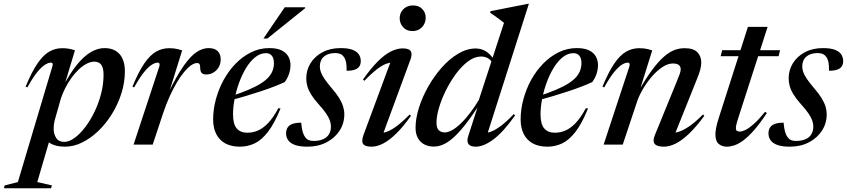

<svg xmlns="http://www.w3.org/2000/svg" viewBox="-108 -756 4428 1004"><path d="M180 -134Q176 -119.5 174.2 -107Q172.5 -94.5 172.5 -84Q172.5 -55 185.8 -34.5Q199 -14 228 -14Q253.5 -14 282 -34.8Q310.5 -55.5 337.5 -91Q364.5 -126.5 386.2 -171.5Q408 -216.5 420.8 -266.5Q433.5 -316.5 433.5 -364.5Q433.5 -401 421.5 -417.2Q409.5 -433.5 386 -433.5Q365.5 -433.5 344.5 -422.5Q323.5 -411.5 303.2 -392.2Q283 -373 265.2 -348.2Q247.5 -323.5 233.5 -296Q219.5 -268.5 210.5 -241.5ZM112 -55.5 157.5 -45 87 196 163.5 213.5 159 228.5H-87.5L-83.5 213.5L-14.5 196L166 -409.5Q169 -418 167 -423.2Q165 -428.5 158 -428.5Q145.5 -428.5 128 -418Q110.5 -407.5 87.5 -379.8Q64.5 -352 35 -299L26 -303Q57.5 -379.5 87.5 -423.5Q117.5 -467.5 149 -485.8Q180.5 -504 217 -504Q237 -504 252 -501.2Q267 -498.5 284 -493L222.5 -289L215.5 -291.5Q257 -372.5 295.5 -419Q334 -465.5 369.5 -485Q405 -504.5 438 -504.5Q490 -504.5 517.5 -472.8Q545 -441 545 -383Q545 -325 527 -268.2Q509 -211.5 478 -161Q447 -110.5 407 -72Q367 -33.5 322.2 -11.2Q277.5 11 232 11Q183.5 11 153.8 -7.2Q124 -25.5 112 -55.5Z M725.5 -409.5Q727.5 -417 725.8 -422.8Q724 -428.5 716.5 -428.5Q704 -428.5 686.5 -418Q669 -407.5 646 -379.8Q623 -352 593.5 -299L584.5 -303Q616 -379.5 646 -423.5Q676 -467.5 708 -485.8Q740 -504 776 -504Q790 -504 801 -502.8Q812 -501.5 822.2 -499Q832.5 -496.5 844.5 -492.5L773 -262.5L771 -267.5Q817 -362 853.5 -413.2Q890 -464.5 921.2 -484.5Q952.5 -504.5 982.5 -504.5Q1015 -504.5 1030.5 -488.5Q1046 -472.5 1046 -446Q1046 -422.5 1035.8 -404.8Q1025.5 -387 1008.2 -376.8Q991 -366.5 971 -366.5Q954 -366.5 946.8 -374.2Q939.5 -382 939 -398.5Q939 -415.5 935 -421Q931 -426.5 923 -426.5Q908.5 -426.5 891.2 -414.5Q874 -402.5 854.8 -379.5Q835.5 -356.5 816.5 -324.2Q797.5 -292 779.2 -252Q761 -212 745.5 -165.5L690.5 0H590.5Z M1282.5 -478Q1253 -478 1226.8 -457Q1200.5 -436 1179.2 -401.2Q1158 -366.5 1142.5 -324Q1127 -281.5 1118.8 -238.5Q1110.5 -195.5 1110.5 -159Q1110.5 -107 1129.8 -84.5Q1149 -62 1186 -62Q1213.5 -62 1240.2 -73.2Q1267 -84.5 1293.8 -112.2Q1320.5 -140 1347.5 -190L1359 -189Q1327 -110 1293.2 -66.5Q1259.5 -23 1223.2 -6Q1187 11 1147 11Q1101.5 11 1070.2 -6Q1039 -23 1022.8 -55Q1006.5 -87 1006.5 -131.5Q1006.5 -183.5 1020.8 -236.5Q1035 -289.5 1061.2 -337.5Q1087.5 -385.5 1124 -423Q1160.5 -460.5 1205 -482.5Q1249.5 -504.5 1300 -504.5Q1340.5 -504.5 1364.8 -492.5Q1389 -480.5 1400 -460.2Q1411 -440 1411 -416Q1411 -393 1403.5 -370Q1396 -347 1381 -327Q1360.5 -317 1328.2 -304.5Q1296 -292 1257 -279Q1218 -266 1175.8 -253.5Q1133.5 -241 1092.5 -230.5L1095.5 -251.5Q1151 -269.5 1190.5 -286.2Q1230 -303 1256 -319.5Q1282 -336 1297 -353.2Q1312 -370.5 1318.2 -388.8Q1324.5 -407 1324.5 -426.5Q1324.5 -443 1319.5 -454.5Q1314.5 -466 1305.2 -472Q1296 -478 1282.5 -478ZM1269.5 -554.5 1381 -718H1488L1487 -712.5L1290 -554.5Z M1467 -114.5Q1469.5 -87 1474 -69.5Q1478.5 -52 1487.5 -39.5Q1496.5 -27 1507.2 -23Q1518 -19 1531.5 -19Q1560.5 -19 1581 -27.8Q1601.5 -36.5 1612 -53.5Q1622.5 -70.5 1622.5 -94.5Q1622.5 -109.5 1616.8 -126Q1611 -142.5 1597 -163Q1583 -183.5 1558 -211Q1533.5 -238.5 1519.2 -261.5Q1505 -284.5 1499.2 -305Q1493.5 -325.5 1493.5 -346Q1493.5 -389.5 1515.8 -425.5Q1538 -461.5 1578.5 -483Q1619 -504.5 1673 -504.5Q1712 -504.5 1735 -495.8Q1758 -487 1768.2 -471.8Q1778.5 -456.5 1778.5 -436.5Q1778.5 -420 1771.2 -409Q1764 -398 1748 -392Q1732 -386 1704.5 -386Q1705 -415.5 1701.5 -431.8Q1698 -448 1690 -458.5Q1682 -469.5 1671.2 -474Q1660.5 -478.5 1645 -478.5Q1607.5 -478.5 1586 -460Q1564.5 -441.5 1564.5 -408Q1564.5 -394.5 1569.8 -379.2Q1575 -364 1588.5 -344Q1602 -324 1626.5 -295Q1651.5 -266.5 1665.8 -243Q1680 -219.5 1686.2 -199Q1692.5 -178.5 1692.5 -158.5Q1692.5 -111 1667.8 -72.8Q1643 -34.5 1599.5 -11.8Q1556 11 1500 11Q1459.5 11 1435 2.2Q1410.5 -6.5 1399.2 -22.2Q1388 -38 1388 -58.5Q1388 -77 1396.2 -89.5Q1404.5 -102 1422 -108.2Q1439.5 -114.5 1467 -114.5Z M1792.5 -49.5 1940.5 -449 1955.5 -428Q1937.5 -431 1915.8 -424Q1894 -417 1865.2 -395.5Q1836.5 -374 1797.5 -333.5L1790 -340Q1831.5 -399 1867.8 -435Q1904 -471 1936.2 -487Q1968.5 -503 1997.5 -503Q2031 -503 2040 -488.2Q2049 -473.5 2038.5 -445L1890 -42L1870 -63Q1885 -59 1906.2 -64.2Q1927.5 -69.5 1958.8 -91Q1990 -112.5 2034 -157L2041 -150.5Q2000 -92.5 1963.5 -57Q1927 -21.5 1895 -5.2Q1863 11 1835.5 11Q1801 11 1791 -3Q1781 -17 1792.5 -49.5ZM1982 -660.5Q1982 -679 1990.8 -694.2Q1999.5 -709.5 2015.2 -718.5Q2031 -727.5 2052 -727.5Q2082.5 -727.5 2100.2 -708.8Q2118 -690 2118 -663.5Q2118 -644.5 2109.5 -628.8Q2101 -613 2085.5 -603.2Q2070 -593.5 2048.5 -593.5Q2018 -593.5 2000 -613.8Q1982 -634 1982 -660.5Z M2479.5 -400.5Q2467.5 -434 2450 -447.2Q2432.5 -460.5 2408 -460.5Q2374 -460.5 2340.5 -435.8Q2307 -411 2277.2 -371Q2247.5 -331 2224.2 -284.5Q2201 -238 2187.8 -193.2Q2174.5 -148.5 2174.5 -115Q2174.5 -86.5 2186.5 -75Q2198.5 -63.5 2218 -63.5Q2229.5 -63.5 2244.2 -69.5Q2259 -75.5 2276.2 -88.5Q2293.5 -101.5 2312.8 -121.5Q2332 -141.5 2353 -169.2Q2374 -197 2396 -233.5L2527.5 -636.5Q2518.5 -644 2507 -652.5Q2495.5 -661 2482.2 -670.8Q2469 -680.5 2455 -689.5L2457 -697.5L2652 -736H2657.5L2436 -41.5L2415 -61Q2431.5 -58.5 2454.8 -66Q2478 -73.5 2508.8 -95.8Q2539.5 -118 2578.5 -159.5L2585.5 -152.5Q2524 -65.5 2472.5 -27.2Q2421 11 2380 11Q2351.5 11 2341.5 -3Q2331.5 -17 2341 -46L2396.5 -218L2404 -217.5Q2358 -145.5 2321.8 -100.2Q2285.5 -55 2256.8 -31Q2228 -7 2204.5 1.8Q2181 10.5 2160.5 10.5Q2132.5 10.5 2111 -0.8Q2089.5 -12 2077.2 -34Q2065 -56 2065 -88Q2065 -136 2082.5 -192Q2100 -248 2131 -302.8Q2162 -357.5 2202 -402.8Q2242 -448 2287.8 -475.2Q2333.5 -502.5 2380 -502.5Q2413 -502.5 2440 -482.8Q2467 -463 2486.5 -422.5Z M2890.5 -478Q2861 -478 2834.8 -457Q2808.5 -436 2787.2 -401.2Q2766 -366.5 2750.5 -324Q2735 -281.5 2726.8 -238.5Q2718.5 -195.5 2718.5 -159Q2718.5 -107 2737.8 -84.5Q2757 -62 2794 -62Q2821.5 -62 2848.2 -73.2Q2875 -84.5 2901.8 -112.2Q2928.5 -140 2955.5 -190L2967 -189Q2935 -110 2901.2 -66.5Q2867.5 -23 2831.2 -6Q2795 11 2755 11Q2709.5 11 2678.2 -6Q2647 -23 2630.8 -55Q2614.5 -87 2614.5 -131.5Q2614.5 -183.5 2628.8 -236.5Q2643 -289.5 2669.2 -337.5Q2695.5 -385.5 2732 -423Q2768.5 -460.5 2813 -482.5Q2857.5 -504.5 2908 -504.5Q2948.5 -504.5 2972.8 -492.5Q2997 -480.5 3008 -460.2Q3019 -440 3019 -416Q3019 -393 3011.5 -370Q3004 -347 2989 -327Q2968.5 -317 2936.2 -304.5Q2904 -292 2865 -279Q2826 -266 2783.8 -253.5Q2741.5 -241 2700.5 -230.5L2703.5 -251.5Q2759 -269.5 2798.5 -286.2Q2838 -303 2864 -319.5Q2890 -336 2905 -353.2Q2920 -370.5 2926.2 -388.8Q2932.5 -407 2932.5 -426.5Q2932.5 -443 2927.5 -454.5Q2922.5 -466 2913.2 -472Q2904 -478 2890.5 -478Z M3051.5 -299 3042.5 -303Q3074 -379.5 3104 -423.5Q3134 -467.5 3166 -485.8Q3198 -504 3234 -504Q3248 -504 3259 -502.8Q3270 -501.5 3280.2 -499Q3290.5 -496.5 3302.5 -492.5L3235 -276.5L3229 -277Q3268.5 -344.5 3301 -388.8Q3333.5 -433 3362.2 -458.2Q3391 -483.5 3417.5 -493.8Q3444 -504 3471.5 -504Q3519 -504 3539 -482.5Q3559 -461 3559 -430Q3559 -412.5 3553.5 -391Q3548 -369.5 3530.5 -327.5L3416 -42L3398.5 -62Q3416 -59.5 3439.8 -66.5Q3463.5 -73.5 3495.5 -95Q3527.5 -116.5 3568 -157.5L3575 -150.5Q3532.5 -92.5 3495 -56.8Q3457.5 -21 3424.8 -5Q3392 11 3364 11Q3328 11 3315.8 -3.2Q3303.5 -17.5 3316 -48.5L3429 -325Q3442 -356.5 3446.8 -370.5Q3451.5 -384.5 3451.5 -393.5Q3451.5 -408 3441.8 -416Q3432 -424 3410.5 -424Q3384 -424 3355.5 -405Q3327 -386 3301 -356Q3275 -326 3255 -292Q3235 -258 3224.5 -228L3148.5 0H3048.5L3183.5 -409.5Q3185.5 -417 3183.8 -422.8Q3182 -428.5 3174.5 -428.5Q3162 -428.5 3144.5 -418Q3127 -407.5 3104 -379.8Q3081 -352 3051.5 -299Z M3660.5 -462 3668.5 -493.5H3971L3963.5 -462ZM3752.5 -139Q3747.5 -123.5 3744.8 -113.5Q3742 -103.5 3741 -97Q3740 -90.5 3740 -86Q3740 -76 3745.2 -72Q3750.5 -68 3760.5 -68Q3772.5 -68 3790.2 -76.5Q3808 -85 3833.5 -107.5Q3859 -130 3893 -171.5L3902 -165Q3866 -110.5 3835.8 -76Q3805.5 -41.5 3780 -22.5Q3754.5 -3.5 3732.8 3.8Q3711 11 3692.5 11Q3667.5 11 3650.2 -3.5Q3633 -18 3633 -53Q3633 -65.5 3636.5 -86.5Q3640 -107.5 3653 -147L3803 -615.5H3906Z M3989.5 -114.5Q3992 -87 3996.5 -69.5Q4001 -52 4010 -39.5Q4019 -27 4029.8 -23Q4040.5 -19 4054 -19Q4083 -19 4103.5 -27.8Q4124 -36.5 4134.5 -53.5Q4145 -70.5 4145 -94.5Q4145 -109.5 4139.2 -126Q4133.5 -142.5 4119.5 -163Q4105.5 -183.5 4080.5 -211Q4056 -238.5 4041.8 -261.5Q4027.5 -284.5 4021.8 -305Q4016 -325.5 4016 -346Q4016 -389.5 4038.2 -425.5Q4060.5 -461.5 4101 -483Q4141.5 -504.5 4195.5 -504.5Q4234.5 -504.5 4257.5 -495.8Q4280.5 -487 4290.8 -471.8Q4301 -456.5 4301 -436.5Q4301 -420 4293.8 -409Q4286.5 -398 4270.5 -392Q4254.5 -386 4227 -386Q4227.5 -415.5 4224 -431.8Q4220.5 -448 4212.5 -458.5Q4204.5 -469.5 4193.8 -474Q4183 -478.5 4167.5 -478.5Q4130 -478.5 4108.5 -460Q4087 -441.5 4087 -408Q4087 -394.5 4092.2 -379.2Q4097.5 -364 4111 -344Q4124.5 -324 4149 -295Q4174 -266.5 4188.2 -243Q4202.5 -219.5 4208.8 -199Q4215 -178.5 4215 -158.5Q4215 -111 4190.2 -72.8Q4165.5 -34.5 4122 -11.8Q4078.5 11 4022.5 11Q3982 11 3957.5 2.2Q3933 -6.5 3921.8 -22.2Q3910.5 -38 3910.5 -58.5Q3910.5 -77 3918.8 -89.5Q3927 -102 3944.5 -108.2Q3962 -114.5 3989.5 -114.5Z"/></svg>

Font: Newsreader 60pt Medium
Style: Italic
Weight: 500
Italic angle: -17°
Designer: Hugues Gentile
Foundry: Production Type
Version: Version 1.003